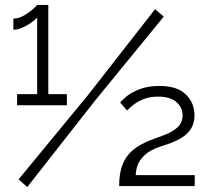

<svg xmlns="http://www.w3.org/2000/svg" viewBox="-20 -751 847 775"><path d="M461 0Q461 -52 474.5 -86.5Q488 -121 515 -144Q542 -167 584 -184Q614 -195 644.5 -206.5Q675 -218 696 -236.5Q717 -255 717 -286Q717 -317 692 -339Q667 -361 618 -361Q585 -361 561 -351.5Q537 -342 520 -329Q503 -316 493 -305L465 -337Q470 -344 489 -360.5Q508 -377 542 -390.5Q576 -404 624 -404Q695 -404 730 -370Q765 -336 765 -285Q765 -254 751.5 -232.5Q738 -211 717 -197.5Q696 -184 672.5 -175Q649 -166 629 -160Q586 -146 564 -125Q542 -104 535 -83Q528 -62 528 -44H766V0ZM250 -371V-326H49V-371H130V-680Q123 -672 106.5 -660Q90 -648 70.5 -639.5Q51 -631 34 -631V-676Q56 -676 78 -689Q100 -702 115 -716Q130 -730 130 -731H175V-371ZM55 -27 335 -367 606 -714 641 -684 363 -344 90 4Z"/></svg>

Font: Raleway Thin
Style: Regular
Weight: 400
Version: Version 4.026